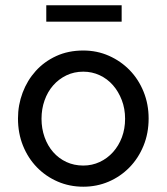

<svg xmlns="http://www.w3.org/2000/svg" viewBox="-20 -696 630 726"><path d="M48 0ZM48 -248Q48 -299 65.5 -345.5Q83 -392 115 -427.5Q147 -463 192.5 -484Q238 -505 295 -505Q347 -505 392 -485Q437 -465 470.5 -430.5Q504 -396 523 -349Q542 -302 542 -248Q542 -192 522.5 -144.5Q503 -97 469 -62.5Q435 -28 390.5 -9Q346 10 295 10Q243 10 198 -9.5Q153 -29 119.5 -63.5Q86 -98 67 -145Q48 -192 48 -248ZM295 -70Q328 -70 357 -83.5Q386 -97 407.5 -121Q429 -145 441 -177Q453 -209 453 -247Q453 -285 440.5 -317.5Q428 -350 407 -374Q386 -398 357 -411.5Q328 -425 295 -425Q260 -425 231 -411Q202 -397 181 -373Q160 -349 148.5 -316.5Q137 -284 137 -247Q137 -210 148.5 -177.5Q160 -145 181 -121Q202 -97 231 -83.5Q260 -70 295 -70ZM440 -676V-614H155V-676Z"/></svg>

Font: Rosa Sans
Style: Regular
Weight: 400
Designer: Pentagram / MCKL
Foundry: Pentagram / MCKL
Version: Version 1.005;September 16, 2019;FontCreator 11.5.0.2425 64-